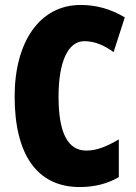

<svg xmlns="http://www.w3.org/2000/svg" viewBox="-20 -744 547 774"><path d="M320 -578C363 -578 400 -561 438 -534L483 -674C426 -708 368 -724 305 -724C140 -724 39 -575 39 -355C39 -119 131 10 301 10C360 10 413 -3 459 -30V-182C416 -157 374 -137 328 -137C253 -137 216 -209 216 -354C216 -493 253 -578 320 -578Z"/></svg>

Font: Noto Sans Armenian ExtraCondensed Black
Style: Regular
Weight: 900
Width: 2
Designer: Monotype Design Team
Foundry: Monotype Imaging Inc.
Version: Version 2.008